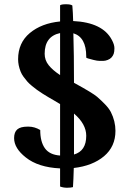

<svg xmlns="http://www.w3.org/2000/svg" viewBox="-20 -800 608 911"><path d="M423.8 -515.6Q389.2 -523.9 389.2 -526.9Q389.2 -529.8 389.2 -531.7Q389.2 -623.5 328.1 -642.1Q331.1 -543 331.1 -407.2Q420.4 -358.4 440.9 -340.6Q461.4 -322.8 479 -304.4Q496.6 -286.1 505.9 -268.6Q527.8 -225.1 527.8 -179.2Q527.8 -104.5 473.6 -58.8Q419.4 -13.2 330.1 -2.9Q328.6 53.2 326.2 87.9Q315.4 90.8 297.9 90.8Q280.3 90.8 265.1 85V-1Q161.1 -5.9 102.1 -53.2Q46.9 -96.7 46.9 -144.5Q46.9 -172.9 62 -186Q77.1 -199.2 111.3 -199.2Q113.3 -199.2 115.2 -199.2Q144 -199.2 170.9 -183.1Q170.9 -127.4 193.1 -96.4Q215.3 -65.4 265.1 -62V-306.2Q255.9 -312 237.8 -322.5Q219.7 -333 209.2 -339.1Q198.7 -345.2 182.1 -355.7Q165.5 -366.2 155.3 -373.8Q145 -381.3 131.3 -392.6Q117.7 -403.8 109.4 -413.3Q101.1 -422.9 91.8 -435.5Q82.5 -448.2 77.6 -460.9Q65.9 -490.7 65.9 -519Q65.9 -596.7 121.3 -643.1Q176.8 -689.5 265.1 -698.2V-774.9Q270.5 -779.8 293.2 -779.8Q315.9 -779.8 323.2 -773.9Q326.2 -740.2 327.1 -700.2Q467.3 -693.4 510.7 -610.8Q522.9 -588.4 522.9 -571.3Q522.9 -554.2 519.5 -544.7Q516.1 -535.2 509.3 -527.6Q502.4 -520 491 -515.6Q479.5 -511.2 470.7 -511.2Q461.9 -511.2 451.7 -511.2Q441.4 -511.2 423.8 -515.6ZM191.9 -544.9Q191.9 -514.6 210.7 -491Q229.5 -467.3 265.1 -443.8V-643.1Q191.9 -627.4 191.9 -544.9ZM331.1 -66.9Q389.2 -83.5 389.2 -155.8Q389.2 -211.4 331.1 -261.2Z"/></svg>

Font: Marko One
Style: Regular
Weight: 400
Designer: Zhenya Spizhovyi
Foundry: Cyreal
Version: Version 1.003